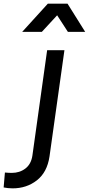

<svg xmlns="http://www.w3.org/2000/svg" viewBox="-147 -815 488 1055"><path d="M-78 220Q-89 220 -104 218.5Q-119 217 -127 215L-120 133Q-110 134 -100 134.5Q-90 135 -82 135Q-39 135 -7.5 111Q24 87 31 40L112 -539H207L125 45Q112 132 55.5 176Q-1 220 -78 220ZM-25 -640 116 -795H224L321 -640H226L167 -731L83 -640Z"/></svg>

Font: Plus Jakarta Sans Medium
Style: Italic
Weight: 500
Italic angle: -8°
Designer: Gumpita Rahayu
Foundry: Tokotype
Version: Version 2.071; ttfautohint (v1.8.4.7-5d5b);gftools[0.9.29]